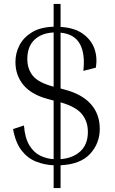

<svg xmlns="http://www.w3.org/2000/svg" viewBox="-20 -825 580 970"><path d="M484 -174Q484 -101 435.5 -48Q387 5 286 10V125H251V10Q204 8 161.5 -9Q119 -26 88.5 -65.5Q58 -105 46 -173L101 -191Q106 -128 128 -91.5Q150 -55 182.5 -39Q215 -23 251 -21V-317L221 -325Q139 -347 98.5 -395.5Q58 -444 58 -512Q58 -557 78.5 -596.5Q99 -636 141.5 -662Q184 -688 251 -690V-805H286V-689Q356 -685 398.5 -654.5Q441 -624 457 -579Q473 -534 464 -483L401 -467Q411 -553 383.5 -603Q356 -653 286 -660V-378L308 -372Q395 -349 439.5 -298.5Q484 -248 484 -174ZM118 -527Q118 -476 146.5 -441.5Q175 -407 251 -387V-661Q189 -658 153.5 -623.5Q118 -589 118 -527ZM424 -159Q424 -212 393.5 -249Q363 -286 286 -308V-21Q349 -26 386.5 -61Q424 -96 424 -159Z"/></svg>

Font: Inria Serif Light
Style: Regular
Weight: 300
Designer: Black Foundry Team
Foundry: Black Foundry
Version: Version 1.000; ttfautohint (v1.8.3)